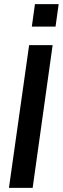

<svg xmlns="http://www.w3.org/2000/svg" viewBox="-20 -903 302 923"><path d="M23 0 120 -686H233L137 0ZM133 -775 148 -883H262L247 -775Z"/></svg>

Font: Archivo Narrow SemiBold
Style: Italic
Weight: 600
Italic angle: -8°
Designer: Hector Gatti
Foundry: Omnibus-Type
Version: Version 3.002